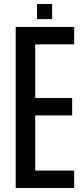

<svg xmlns="http://www.w3.org/2000/svg" viewBox="-20 -934 416 954"><path d="M58 0V-800H348.5V-713.5H155V-447H338.5V-360.5H155V-86.5H348.5V0ZM164 -839V-914H239V-839Z"/></svg>

Font: Big Shoulders Text Thin SemiBold
Style: Regular
Weight: 600
Version: Version 2.002